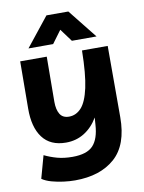

<svg xmlns="http://www.w3.org/2000/svg" viewBox="-101 -809 816 1089"><g transform="rotate(-10 307.0 -265.0)"><path d="M242 210Q211 210 176 205.5Q141 201 108.5 192Q76 183 54 168L90 38Q125 55 163.5 65.5Q202 76 251 76Q334 76 369.5 38Q405 0 410 -81L413 -122Q382 -69 335 -39.5Q288 -10 229 -10Q139 -10 94 -70Q49 -130 50 -238L52 -509H205L203 -249Q203 -204 219 -178Q235 -152 271 -152Q312 -152 342 -185Q372 -218 389 -295.5Q406 -373 408 -509H556V-99Q556 61 471.5 135.5Q387 210 242 210ZM503 -573H361L307 -646L253 -573H111L244 -740H370Z"/></g></svg>

Font: Livvic
Style: Bold
Weight: 700
Designer: Jacques Le Bailly, Baron von Fonthausen
Version: Version 1.001; ttfautohint (v1.8.2)